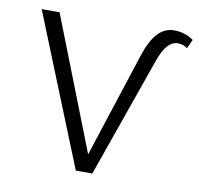

<svg xmlns="http://www.w3.org/2000/svg" viewBox="-76 -746 855 825"><g transform="rotate(10 352.0 -333.5)"><path d="M42 -658H120L347 -78L495 -533Q517 -602 547.5 -634.5Q578 -667 618 -667Q667 -667 704 -640L686 -601Q668 -615 645 -615Q619 -615 598.5 -591.5Q578 -568 561 -517L379 0H307Z"/></g></svg>

Font: QiushuiShotai Bright
Style: Regular
Weight: 400
Designer: Christian Thalmann (Catharsis Fonts)
Version: Version 1.250;